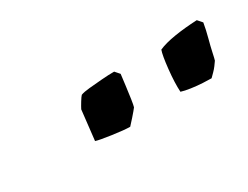

<svg xmlns="http://www.w3.org/2000/svg" viewBox="-28 -735 382 296"><g transform="rotate(-30 163.0 -586.5)"><path d="M90 -549 96 -602Q98 -606 102 -612.5Q106 -619 108 -621Q113 -623 123.5 -624Q134 -625 146.5 -626Q159 -627 169 -627L176 -619Q175 -611 173.5 -599Q172 -587 170.5 -577Q169 -567 168 -564Q165 -560 157.5 -551.5Q150 -543 148 -541Q138 -541 117 -544Q96 -547 90 -549ZM242 -549Q241 -565 243.5 -588.5Q246 -612 249 -620Q260 -625 278.5 -628Q297 -631 319 -632L326 -624Q324 -612 320.5 -599Q317 -586 315 -576.5Q313 -567 312 -564Q310 -561 307 -557Q304 -553 300.5 -549.5Q297 -546 294 -543Q289 -543 279 -543.5Q269 -544 258.5 -545.5Q248 -547 242 -549Z"/></g></svg>

Font: Labrada
Style: Italic
Weight: 400
Italic angle: -7°
Designer: Mercedes Jáuregui
Foundry: Omnibus-Type Team
Version: Version 1.000